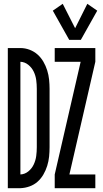

<svg xmlns="http://www.w3.org/2000/svg" viewBox="-20 -987 540 1007"><path d="M343 -778H404L490 -931L438 -967L374 -839L309 -967L257 -931ZM267 0H480V-72H344L480 -663V-735H267V-663H403L267 -72ZM21 0H87Q112 -1 135.5 -9.5Q159 -18 177 -34Q195 -50 207.5 -71.5Q220 -93 227.5 -117Q235 -141 237.5 -165.5Q240 -190 240 -215V-521Q240 -545 237.5 -569.5Q235 -594 227.5 -618Q220 -642 207.5 -663.5Q195 -685 177 -701Q159 -717 135.5 -726Q112 -735 87 -735H21ZM87 -72V-663Q110 -662 128.5 -647Q147 -632 157 -611Q167 -590 170 -567Q173 -544 173 -521V-215Q173 -192 170 -169Q167 -146 157 -124.5Q147 -103 128.5 -88Q110 -73 87 -72Z"/></svg>

Font: Iosevka SS09
Style: Regular
Weight: 400
Monospace: yes
Designer: Belleve Invis
Foundry: Belleve Invis
Version: Version 5.2.1; ttfautohint (v1.8.3)